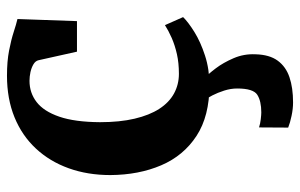

<svg xmlns="http://www.w3.org/2000/svg" viewBox="-175 -434 860 550"><g transform="rotate(-90 255.0 -159.0)"><path d="M286 11Q197.5 11 140.8 -26Q84 -63 56.5 -127.2Q29 -191.5 28.5 -273Q28.5 -338 48 -392.2Q67.5 -446.5 104.5 -486.2Q141.5 -526 194.2 -547.5Q247 -569 313 -569Q354.5 -569 385.2 -563Q416 -557 438.2 -549.8Q460.5 -542.5 475.5 -539L469.5 -368.5H382L357.5 -478.5Q355.5 -487.5 345.8 -493.2Q336 -499 323.2 -501.8Q310.5 -504.5 298.5 -504.5Q264 -504.5 237.5 -484Q211 -463.5 195.8 -419.2Q180.5 -375 180 -302.5Q180 -246 190 -203.5Q200 -161 218.2 -132.8Q236.5 -104.5 262.2 -90.5Q288 -76.5 318.5 -76.5Q349.5 -76.5 375 -82.2Q400.5 -88 421.5 -97.2Q442.5 -106.5 458 -116.5L481 -64.5Q467 -50 438.5 -32.2Q410 -14.5 371 -1.8Q332 11 286 11ZM236.5 250.5Q218.5 250.5 198.2 246.2Q178 242 164.5 236.5L165 153Q175.5 156.5 188.5 158Q201.5 159.5 208 159.5Q240.5 159.5 258.5 148Q276.5 136.5 276.5 90.5Q276.5 72 270.5 53.2Q264.5 34.5 256.8 19.5Q249 4.5 243.5 -2L287 -6.5L307 -2Q318 7.5 334.2 29Q350.5 50.5 363.2 80Q376 109.5 374.5 142.5Q373.5 183 356.2 206.5Q339 230 308.8 240.2Q278.5 250.5 236.5 250.5Z"/></g></svg>

Font: Merriweather 20pt
Style: Bold
Weight: 700
Version: Version 2.100